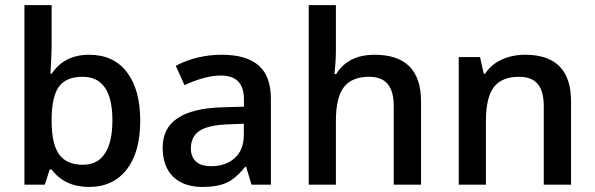

<svg xmlns="http://www.w3.org/2000/svg" viewBox="-20 -728 2344 757"><path d="M423.2 -253.3Q423.2 -425.2 305.9 -425.2Q241.2 -425.2 212.8 -387Q184.5 -348.8 183.5 -259.9V-252.3Q183.5 -160.8 212.8 -119.6Q242.2 -78.4 307.4 -78.4Q364.5 -78.4 393.8 -123.1Q423.2 -167.8 423.2 -253.3ZM183.5 -437.3Q234.1 -512.1 330.9 -512.1Q427.7 -512.1 480.3 -443.6Q532.9 -375.1 532.9 -251.8Q532.9 -128.4 479.5 -59.7Q426.2 9.1 330.9 9.1Q235.6 9.1 183.5 -59.7H175.9L156.7 0H76.3V-707.8H183.5V-539.4Q183.5 -521.2 179 -437.3Z M1048 0H971.7L950.5 -70.3H946.4Q910 -24.3 873.4 -7.6Q836.7 9.1 778.6 9.1Q704.2 9.1 662.8 -31.1Q621.3 -71.3 621.3 -146.6Q621.3 -297.8 855.4 -304.9L941.9 -307.4V-334.2Q941.9 -382.7 919.4 -406.5Q896.9 -430.2 849.8 -430.2Q789.7 -430.2 707.3 -392.3L672.9 -468.7Q756.8 -512.1 854.1 -512.1Q951.5 -512.1 999.7 -469.9Q1048 -427.7 1048 -338.7ZM732.6 -143.1Q732.6 -109.2 752.8 -91Q773 -72.8 812.4 -72.8Q870.6 -72.8 906 -105.2Q941.4 -137.5 941.4 -196.7V-240.1L876.6 -237.6Q800.8 -234.6 766.7 -212.1Q732.6 -189.6 732.6 -143.1Z M1640 -328.1V0H1532.4V-309.4Q1532.4 -368 1508.8 -396.6Q1485.3 -425.2 1434.8 -425.2Q1367.5 -425.2 1335.9 -384.7Q1304.3 -344.3 1304.3 -249.7V0H1197.2V-707.8H1304.3V-528.3Q1304.3 -487.4 1298.8 -435.8H1305.4Q1352.4 -512.1 1457 -512.1Q1640 -512.1 1640 -328.1Z M2231.5 -328.1V0H2123.9V-309.4Q2123.9 -368 2100.4 -396.6Q2076.8 -425.2 2026.3 -425.2Q1958.5 -425.2 1927.2 -384.7Q1895.9 -344.3 1895.9 -250.8V0H1788.7V-503H1872.6L1887.3 -437.3H1892.8Q1915.6 -473.2 1957.3 -492.7Q1999 -512.1 2050.6 -512.1Q2231.5 -512.1 2231.5 -328.1Z"/></svg>

Font: Khula Semibold
Style: Regular
Weight: 600
Designer: Erin McLaughlin, Steve Matteson
Version: Version 1.000;PS 1.0;hotconv 1.0.72;makeotf.lib2.5.5900; ttf